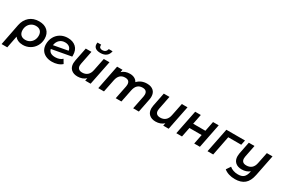

<svg xmlns="http://www.w3.org/2000/svg" viewBox="85 -2102 5355 3661"><g transform="rotate(30 2762.0 -272.0)"><path d="M636 -302Q636 -216 595.5 -145Q555 -74 485 -33.5Q415 7 331 7Q272 7 225.5 -13.5Q179 -34 152 -72L100 194H-25L67 -275Q91 -397 173.5 -468.5Q256 -540 383 -540Q501 -540 568.5 -476.5Q636 -413 636 -302ZM509 -295Q509 -361 473 -397.5Q437 -434 373 -434Q319 -434 276.5 -408Q234 -382 210.5 -337.5Q187 -293 187 -239Q187 -173 223 -136.5Q259 -100 323 -100Q377 -100 419.5 -126Q462 -152 485.5 -196.5Q509 -241 509 -295Z M1262 -299Q1262 -281 1261 -272L834 -194Q855 -99 984 -99Q1030 -99 1070.5 -113Q1111 -127 1138 -154L1190 -67Q1149 -30 1092 -11.5Q1035 7 972 7Q892 7 832 -22Q772 -51 740 -104Q708 -157 708 -228Q708 -316 747 -387.5Q786 -459 856 -499.5Q926 -540 1015 -540Q1127 -540 1194.5 -478Q1262 -416 1262 -299ZM833 -277 1146 -335Q1140 -385 1103.5 -412.5Q1067 -440 1010 -440Q938 -440 891 -396Q844 -352 833 -277Z M1930 -534 1823 0H1704L1716 -59Q1644 7 1535 7Q1446 7 1394 -40.5Q1342 -88 1342 -175Q1342 -198 1349 -238L1408 -534H1533L1475 -241Q1470 -216 1470 -199Q1470 -153 1496.5 -128Q1523 -103 1576 -103Q1644 -103 1689 -141.5Q1734 -180 1749 -257L1805 -534ZM1541 -711Q1541 -727 1544 -745H1626Q1624 -731 1624 -727Q1624 -697 1643 -681Q1662 -665 1696 -665Q1734 -665 1759.5 -685.5Q1785 -706 1794 -745H1877Q1864 -673 1816 -636.5Q1768 -600 1689 -600Q1617 -600 1579 -629Q1541 -658 1541 -711Z M2951 -362Q2951 -330 2944 -296L2885 0H2760L2819 -293Q2823 -313 2823 -335Q2823 -431 2721 -431Q2588 -431 2557 -278L2501 0H2376L2435 -293Q2439 -313 2439 -335Q2439 -431 2337 -431Q2204 -431 2173 -277L2117 0H1992L2098 -534H2217L2206 -476Q2274 -540 2381 -540Q2439 -540 2482 -517.5Q2525 -495 2547 -452Q2629 -540 2758 -540Q2848 -540 2899.5 -494Q2951 -448 2951 -362Z M3648 -534 3541 0H3422L3434 -59Q3362 7 3253 7Q3164 7 3112 -40.5Q3060 -88 3060 -175Q3060 -198 3067 -238L3126 -534H3251L3193 -241Q3188 -216 3188 -199Q3188 -153 3214.5 -128Q3241 -103 3294 -103Q3362 -103 3407 -141.5Q3452 -180 3467 -257L3523 -534Z M3817 -534H3941L3898 -317H4167L4210 -534H4335L4229 0H4104L4146 -211H3877L3835 0H3710Z M4892 -428H4606L4522 0H4397L4504 -534H4914Z M5520 -534 5428 -73Q5399 72 5321.5 136.5Q5244 201 5112 201Q5039 201 4977 181.5Q4915 162 4871 125L4934 31Q4967 61 5015 77.5Q5063 94 5118 94Q5200 94 5242 56.5Q5284 19 5301 -62L5305 -82Q5235 -24 5131 -24Q5043 -24 4991 -71.5Q4939 -119 4939 -206Q4939 -235 4945 -268L4998 -534H5123L5071 -271Q5067 -251 5067 -229Q5067 -183 5093 -158.5Q5119 -134 5172 -134Q5241 -134 5285.5 -172Q5330 -210 5345 -287L5395 -534Z"/></g></svg>

Font: Montserrat Alternates SemiBold
Style: Italic
Weight: 600
Italic angle: -11.3°
Designer: Julieta Ulanovsky
Foundry: Julieta Ulanovsky
Version: Version 7.200